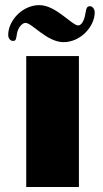

<svg xmlns="http://www.w3.org/2000/svg" viewBox="-20 -745 410 765"><path d="M84.5 0H294.4V-521.5H84.5ZM31.7 -582C43.9 -582 43.9 -588.4 47.9 -612.8C52.2 -635.7 68.8 -653.8 81.5 -653.8C107.9 -653.8 166.5 -577.1 233.4 -577.1C301.3 -577.1 357.4 -639.6 357.4 -695.8C357.4 -709 348.6 -720.2 338.4 -720.2C326.7 -720.2 323.7 -713.4 319.8 -688.5C315.4 -661.1 303.2 -643.6 292 -643.6C266.1 -643.6 203.1 -724.6 136.7 -724.6C68.4 -724.6 12.7 -662.1 12.7 -606C12.7 -591.8 21.5 -582 31.7 -582Z"/></svg>

Font: Limelight
Style: Regular
Weight: 400
Designer: Nicole Fally
Foundry: Nicole Fally
Version: Version 1.002